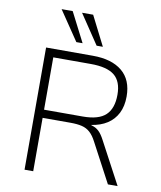

<svg xmlns="http://www.w3.org/2000/svg" viewBox="-99 -1013 914 1091"><g transform="rotate(10 358.0 -467.5)"><path d="M118 0V-705H388Q497 -705 557 -655.5Q617 -606 617 -510Q617 -454 596.5 -413.5Q576 -373 538 -348.5Q500 -324 446 -316L448 -315L453 -313Q475 -307 492 -291Q509 -275 526 -242L655 0H599L479 -226Q462 -259 442 -277Q422 -295 395 -301.5Q368 -308 329 -308H168V0ZM168 -355H391Q483 -355 523.5 -393.5Q564 -432 564 -511Q564 -588 521 -622.5Q478 -657 384 -657H168ZM399 -765 285 -935H349L435 -765ZM282 -765 167 -935H231L318 -765Z"/></g></svg>

Font: Nunito Sans 7pt ExtraLight
Style: Regular
Weight: 250
Designer: Vernon Adams
Foundry: Vernon Adams
Version: Version 3.101;gftools[0.9.27]